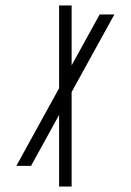

<svg xmlns="http://www.w3.org/2000/svg" viewBox="-20 -685 480 705"><path d="M243 -347V0H197V-263L94 -76H40L197 -361V-665H243V-445L346 -632H400Z"/></svg>

Font: Sulphur Point Light
Style: Regular
Weight: 300
Designer: Noponies / Dale Sattler
Foundry: Noponies
Version: Version 1.000; ttfautohint (v1.8)